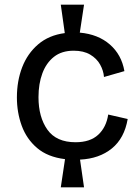

<svg xmlns="http://www.w3.org/2000/svg" viewBox="-20 -727 590 818"><path d="M239 71 257 -49Q183 -58 138 -96.5Q93 -135 72.5 -191.5Q52 -248 52 -312Q52 -382 74.5 -440.5Q97 -499 142.5 -538Q188 -577 256 -586L239 -707H338L320 -588Q398 -581 448 -537.5Q498 -494 510 -424L423 -399Q421 -426 406.5 -452Q392 -478 364 -494.5Q336 -511 294 -511Q243 -511 210 -485Q177 -459 160.5 -414.5Q144 -370 144 -313Q144 -228 182 -174.5Q220 -121 302 -121Q364 -121 398.5 -153Q433 -185 441 -239L524 -220Q510 -138 456.5 -94.5Q403 -51 321 -47L338 71Z"/></svg>

Font: Bricolage Grotesque 12pt
Style: Regular
Weight: 400
Designer: Mathieu Triay
Foundry: Atelier Triay
Version: Version 1.001; ttfautohint (v1.8.4.7-5d5b);gftools[0.9.33.de